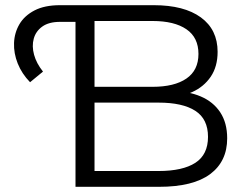

<svg xmlns="http://www.w3.org/2000/svg" viewBox="-20 -720 951 740"><path d="M95.9 -403.1Q64.1 -435.8 48.3 -475.3Q32.6 -514.8 34.1 -554.3Q35.6 -593.7 54.9 -626.7Q74.2 -659.6 113 -679.8Q151.9 -700 211 -700H278.3V-635.7H211.1Q168.3 -635.7 143.1 -617.7Q118 -599.8 110.1 -571Q102.2 -542.3 111.3 -509Q120.4 -475.7 145.7 -444.1ZM271 0V-700H572.9Q689.4 -700 754.1 -653Q818.7 -605.9 818.7 -520.2Q818.7 -463.3 792.1 -424.2Q765.5 -385.2 720.3 -365Q675.2 -344.9 620.4 -344.9L637.9 -369.2Q704.8 -369.2 753.4 -348.4Q802.1 -327.7 828.8 -287.1Q855.6 -246.5 855.6 -187Q855.6 -97.8 789.9 -48.9Q724.3 0 592.9 0ZM344.3 -60.9H591.3Q684 -60.9 732.9 -92.5Q781.7 -124.1 781.7 -192.6Q781.7 -261.2 732.9 -292.8Q684 -324.5 591.3 -324.5H337V-385.4H567.9Q652 -385.4 698.4 -417.2Q744.9 -449 744.9 -512.2Q744.9 -575.5 698.4 -607.3Q652 -639.1 567.9 -639.1H344.3Z"/></svg>

Font: Montserrat Thin
Style: Regular
Weight: 100
Designer: Julieta Ulanovsky
Foundry: Julieta Ulanovsky
Version: Version 9.000